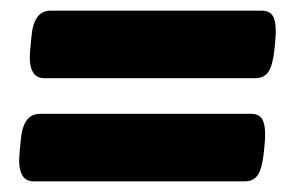

<svg xmlns="http://www.w3.org/2000/svg" viewBox="-20 -416 560 361"><path d="M43 -75Q11 -75 17 -131L19 -152Q23 -202 55 -202H452Q469 -202 474.5 -189Q480 -176 478 -150L476 -129Q473 -100 465 -87.5Q457 -75 440 -75ZM63 -269Q31 -269 37 -325L39 -346Q43 -396 75 -396H472Q489 -396 494.5 -383Q500 -370 498 -344L496 -323Q493 -294 485 -281.5Q477 -269 460 -269Z"/></svg>

Font: Asap Condensed Condensed Black
Style: Italic
Weight: 900
Width: 3
Italic angle: -6°
Designer: Pablo Cosgaya
Foundry: Omnibus-Type
Version: Version 3.001; ttfautohint (v1.8.4.7-5d5b)